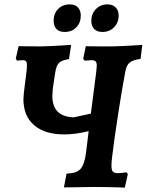

<svg xmlns="http://www.w3.org/2000/svg" viewBox="-20 -854 670 877"><path d="M630 -649 622 -585Q586 -580 571.5 -567.5Q557 -555 552 -525Q536 -440 518.5 -326Q501 -212 492 -136Q489 -112 489 -98Q489 -77 495.5 -70Q502 -63 519 -63Q532 -63 558 -67L564 -59L550 3Q536 3 528 2Q456 0 412 0L272 2L284 -61Q329 -62 347.5 -82Q366 -102 373 -157L385 -255Q324 -240 273 -240Q185 -240 136 -282Q87 -324 87 -401Q87 -410 89 -430L102 -535Q103 -543 103 -556Q103 -569 99 -574Q95 -579 84 -579Q74 -579 58 -577L52 -586L65 -643L166 -642Q195 -642 305 -649L295 -584Q270 -580 258 -573Q246 -566 240 -552Q234 -538 230 -509L221 -447Q219 -425 219 -416Q219 -369 243 -344.5Q267 -320 316 -318L395 -335L420 -529Q422 -549 422 -554Q422 -569 416.5 -574Q411 -579 397 -579Q390 -579 366 -577L360 -586L372 -643Q391 -642 488 -642Q525 -642 630 -649ZM225 -759Q225 -792 245.5 -813Q266 -834 299 -834Q323 -834 336 -820Q349 -806 349 -783Q349 -750 328.5 -729Q308 -708 275 -708Q250 -708 237.5 -722Q225 -736 225 -759ZM397 -759Q397 -791 418 -812.5Q439 -834 471 -834Q495 -834 508.5 -820Q522 -806 522 -783Q522 -751 501 -729.5Q480 -708 448 -708Q423 -708 410 -722Q397 -736 397 -759Z"/></svg>

Font: Alegreya SC
Style: Bold Italic
Weight: 700
Italic angle: -7°
Designer: Juan Pablo del Peral
Foundry: Huerta Tipografica
Version: Version 2.007; ttfautohint (v1.6)